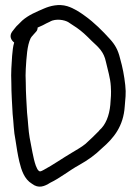

<svg xmlns="http://www.w3.org/2000/svg" viewBox="-20 -625 532 745"><path d="M24 -304C24 -263 27 -222 29 -183C33 -149 33 -115 40 -82C44 -55 49 -23 55 2C63 35 74 70 104 88C130 108 153 98 175 84C213 66 251 35 286 16C323 -5 347 -22 377 -51C421 -89 459 -135 464 -212C466 -242 470 -260 466 -295C462 -331 456 -363 446 -398C438 -431 427 -451 406 -474C378 -505 345 -538 310 -563C291 -577 267 -593 241 -601C208 -611 174 -602 151 -592C121 -579 91 -567 66 -545L51 -530C46 -526 42 -521 38 -516L27 -502C15 -485 23 -469 35 -460C30 -444 29 -428 27 -408C25 -376 22 -343 24 -304ZM365 -118C348 -101 328 -81 312 -67C295 -53 279 -45 258 -32C224 -12 184 16 150 34C139 40 136 41 132 39C126 35 123 28 119 18C108 -13 103 -53 95 -91C90 -119 89 -153 85 -188C83 -225 80 -266 80 -304C79 -324 79 -341 80 -358C83 -404 85 -448 99 -477C101 -481 104 -484 111 -492L120 -502C124 -506 126 -512 126 -518L146 -527C155 -532 163 -536 174 -541H175V-542C197 -553 229 -549 247 -538V-537H248C270 -523 287 -512 306 -495C315 -487 326 -476 336 -466C363 -441 383 -424 391 -385C398 -353 408 -324 410 -290C412 -259 410 -247 408 -218C404 -176 390 -140 365 -119Z"/></svg>

Font: Stray Cat
Style: Bd
Weight: 700
Version: Version 1.0